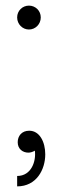

<svg xmlns="http://www.w3.org/2000/svg" viewBox="-20 -546 240 683"><path d="M83 -441C106 -441 125 -460 125 -484C125 -508 106 -526 83 -526C60 -526 41 -508 41 -484C41 -460 60 -441 83 -441ZM41 80V117C110 117 141 57 141 3C141 -41 121 -81 84 -81C57 -81 43 -62 43 -40C43 -16 61 -3 81 -3C89 -3 97 -6 104 -10C109 27 92 80 41 80Z"/></svg>

Font: Chess Sans Light
Style: Regular
Weight: 300
Designer: Wolf Bōese
Foundry: Wolf Bōese
Version: Version 7.223;Glyphs 3.3 (3306)